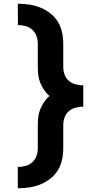

<svg xmlns="http://www.w3.org/2000/svg" viewBox="-20 -853 540 1026"><path d="M75 153V39Q96 39 116.5 33.5Q137 28 152.5 14Q168 0 175 -20Q182 -40 182 -60V-184Q182 -206 184.5 -227.5Q187 -249 195 -269Q203 -289 215.5 -307.5Q228 -326 244 -340Q228 -354 215.5 -372.5Q203 -391 195 -411Q187 -431 184.5 -452.5Q182 -474 182 -496V-620Q182 -640 175 -660Q168 -680 152.5 -694Q137 -708 116.5 -713.5Q96 -719 76 -719L75 -833Q106 -833 136.5 -828.5Q167 -824 195.5 -812.5Q224 -801 248.5 -782Q273 -763 289 -737Q305 -711 311.5 -680.5Q318 -650 318 -620V-496Q318 -475 325 -455Q332 -435 347.5 -421.5Q363 -408 383.5 -402.5Q404 -397 425 -397V-283Q404 -283 383.5 -277.5Q363 -272 347.5 -258.5Q332 -245 325 -225Q318 -205 318 -184V-60Q318 -30 311.5 0.5Q305 31 289 57Q273 83 248.5 102Q224 121 195.5 132.5Q167 144 136.5 148.5Q106 153 76 153Z"/></svg>

Font: Iosevka SS04 Heavy
Style: Regular
Weight: 900
Monospace: yes
Designer: Belleve Invis
Foundry: Belleve Invis
Version: Version 19.0.0; ttfautohint (v1.8.4)